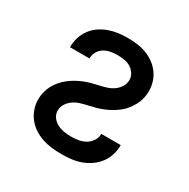

<svg xmlns="http://www.w3.org/2000/svg" viewBox="-128 -644 756 769"><g transform="rotate(30 250.0 -260.0)"><path d="M251 8Q229 8 207 5.5Q185 3 163.5 -4Q142 -11 123 -23.5Q104 -36 90.5 -53Q77 -70 69.5 -91.5Q62 -113 62 -136Q62 -153 66 -169.5Q70 -186 78 -201Q86 -216 97 -229Q108 -242 121 -252.5Q134 -263 149 -271.5Q164 -280 179.5 -286.5Q195 -293 211.5 -297.5Q228 -302 244.5 -305.5Q261 -309 277 -314Q293 -319 307 -328.5Q321 -338 330.5 -353Q340 -368 340 -385Q340 -400 331.5 -413.5Q323 -427 309.5 -435Q296 -443 280 -445.5Q264 -448 249 -448Q233 -448 217 -445Q201 -442 187.5 -433.5Q174 -425 166 -411Q158 -397 158 -381V-380H68V-382Q68 -404 74.5 -425Q81 -446 94 -464Q107 -482 125 -494.5Q143 -507 163.5 -514.5Q184 -522 205.5 -525Q227 -528 249 -528Q270 -528 292 -525.5Q314 -523 334.5 -515.5Q355 -508 373 -495.5Q391 -483 404 -465.5Q417 -448 423.5 -427Q430 -406 430 -385Q430 -368 426 -351.5Q422 -335 414 -320Q406 -305 395.5 -291.5Q385 -278 371.5 -267.5Q358 -257 343.5 -248.5Q329 -240 313 -233.5Q297 -227 281 -222.5Q265 -218 248.5 -214.5Q232 -211 215.5 -206Q199 -201 185 -191.5Q171 -182 161.5 -167.5Q152 -153 152 -136Q152 -119 162 -105.5Q172 -92 187 -84.5Q202 -77 218.5 -74.5Q235 -72 251 -72Q268 -72 285 -75Q302 -78 316.5 -86.5Q331 -95 340.5 -109.5Q350 -124 350 -141V-142H440V-140Q440 -117 433 -95.5Q426 -74 412.5 -56Q399 -38 380 -25Q361 -12 340 -4.5Q319 3 296.5 5.5Q274 8 251 8Z"/></g></svg>

Font: Iosevka Term Medium
Style: Regular
Weight: 500
Monospace: yes
Designer: Belleve Invis
Foundry: Belleve Invis
Version: Version 26.3.1